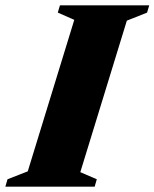

<svg xmlns="http://www.w3.org/2000/svg" viewBox="-54 -696 576 716"><path d="M223 -622 161.5 -649 169.5 -676H502.5L494.5 -649L419 -619L245.5 -54L307 -27.5L299 0H-34L-26 -27.5L49.5 -57Z"/></svg>

Font: Newsreader 16pt 16pt ExtraBold
Style: Italic
Weight: 800
Italic angle: -17°
Version: Version 1.003